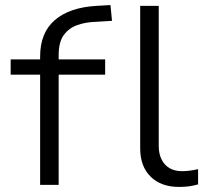

<svg xmlns="http://www.w3.org/2000/svg" viewBox="-20 -728 811 756"><path d="M138 0V-434H22V-494H155L138 -478V-506Q138 -599 196 -649Q254 -699 361 -705L415 -708L421 -646L357 -642Q318 -641 285 -629.5Q252 -618 231.5 -590.5Q211 -563 211 -511V-484L197 -494H394V-434H211V0ZM685 8Q614 8 573 -32.5Q532 -73 532 -144V-705H605V-153Q605 -123 616 -100.5Q627 -78 647.5 -66Q668 -54 696 -54Q711 -54 727 -56Q743 -58 760 -62V-2Q743 3 725 5.5Q707 8 685 8Z"/></svg>

Font: Nunito Sans 7pt SemiExpanded Light
Style: Regular
Weight: 300
Width: 6
Designer: Vernon Adams
Foundry: Vernon Adams
Version: Version 3.101;gftools[0.9.27]